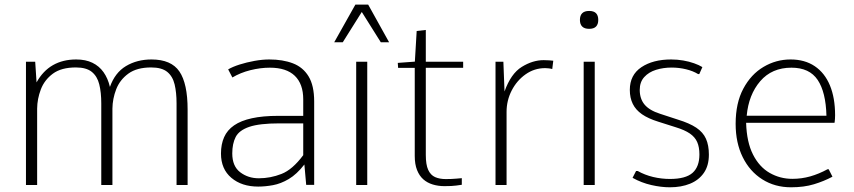

<svg xmlns="http://www.w3.org/2000/svg" viewBox="-20 -793 3661 823"><path d="M91.3 0V-528.3H130.9L136.7 -439.9Q164.1 -489.3 206.8 -513.7Q249.5 -538.1 306.6 -538.1Q347.2 -538.1 376.2 -523.9Q405.3 -509.8 423.8 -483.6Q442.4 -457.5 451.2 -420.4Q472.7 -481.4 520 -509.8Q567.4 -538.1 629.4 -538.1Q713.9 -538.1 749 -486.6Q784.2 -435.1 784.2 -323.2V0H736.8V-350.1Q736.8 -396.5 728.5 -431.2Q720.2 -465.8 696.8 -484.9Q673.3 -503.9 627.9 -503.9Q566.4 -503.9 530 -477.3Q493.7 -450.7 478 -410.2Q462.4 -369.6 461.9 -327.6V0H414.1V-349.6Q414.1 -397 405.5 -431.4Q397 -465.8 373.5 -484.9Q350.1 -503.9 305.2 -503.9Q242.7 -503.9 206.5 -477.1Q170.4 -450.2 155 -409.7Q139.6 -369.1 139.2 -327.6V0Z M1086.9 6.8Q1016.1 6.8 971.7 -30.8Q927.2 -68.4 927.2 -134.8Q927.2 -174.8 940.7 -205.1Q954.1 -235.4 983.4 -255.6Q1012.7 -275.9 1059.6 -286.1Q1106.4 -296.4 1172.9 -296.4H1279.8V-367.2Q1279.8 -433.1 1243.7 -468Q1207.5 -502.9 1136.7 -502.9Q1096.2 -502.9 1053.2 -492.2Q1010.3 -481.4 976.1 -460.9L958 -495.6Q977.1 -506.8 1007.1 -516.4Q1037.1 -525.9 1070.8 -532Q1104.5 -538.1 1134.3 -538.1Q1192.4 -538.1 1235.6 -521.5Q1278.8 -504.9 1302.7 -465.6Q1326.7 -426.3 1326.7 -357.9V-0.5H1292.5L1284.7 -87.9Q1252 -45.9 1217.8 -25.6Q1183.6 -5.4 1150.1 0.7Q1116.7 6.8 1086.9 6.8ZM1089.4 -28.8Q1139.2 -28.8 1186.5 -47.4Q1233.9 -65.9 1279.8 -127.9V-264.2H1178.2Q1092.3 -264.2 1048.6 -249.3Q1004.9 -234.4 990.2 -205.8Q975.6 -177.2 975.6 -135.3Q975.6 -80.6 1009.5 -54.7Q1043.5 -28.8 1089.4 -28.8Z M1506.8 0V-528.3H1554.2V0ZM1412.6 -611.8 1503.4 -773.4H1558.1L1647.9 -611.8H1612.3L1530.8 -741.7L1449.2 -611.8Z M1885.3 4.9Q1858.4 4.9 1835 -2.2Q1811.5 -9.3 1794.4 -24.4Q1777.3 -39.6 1767.6 -64.2Q1757.8 -88.9 1757.8 -124.5V-502H1686.5L1685.1 -523.4L1758.3 -528.8L1766.1 -660.2L1805.2 -664.6V-528.3H1965.3V-502.4H1805.2V-128.9Q1805.2 -87.4 1815.4 -64.9Q1825.7 -42.5 1845 -33.9Q1864.3 -25.4 1890.6 -25.4Q1916.5 -25.4 1936.3 -27.3Q1956.1 -29.3 1959.5 -29.3V-1Q1952.1 0 1935.3 2.4Q1918.5 4.9 1885.3 4.9Z M2104 0V-528.3H2137.7L2142.6 -400.9Q2169.9 -477.5 2216.6 -506.3Q2263.2 -535.2 2310.5 -535.2Q2323.2 -535.2 2333.7 -534.4Q2344.2 -533.7 2351.6 -532.7L2347.2 -497.1Q2340.8 -499 2332 -500Q2323.2 -501 2316.9 -501Q2270.5 -501 2232.9 -474.4Q2195.3 -447.8 2173.3 -405Q2151.4 -362.3 2151.4 -313.5V0Z M2481.9 0V-528.3H2529.3V0ZM2505.4 -669.4Q2485.4 -669.4 2475.6 -679.2Q2465.8 -689 2465.8 -707.5Q2465.8 -726.6 2475.6 -736.3Q2485.4 -746.1 2505.4 -746.1Q2525.4 -746.1 2534.9 -736.3Q2544.4 -726.6 2544.4 -707.5Q2544.4 -689 2534.9 -679.2Q2525.4 -669.4 2505.4 -669.4Z M2851.6 9.8Q2814 9.8 2772 0.2Q2730 -9.3 2691.4 -30.8L2706.5 -60.1H2713.4Q2743.7 -43 2779.5 -34.4Q2815.4 -25.9 2851.6 -25.9Q2918.9 -25.9 2948.5 -52Q2978 -78.1 2978 -130.9Q2978 -162.6 2968.5 -184.1Q2959 -205.6 2937 -220.7Q2915 -235.8 2876.5 -247.6L2801.3 -271.5Q2758.8 -284.7 2731.9 -303.2Q2705.1 -321.8 2692.4 -347.7Q2679.7 -373.5 2679.7 -407.7Q2679.7 -471.7 2729.2 -504.9Q2778.8 -538.1 2856.9 -538.1Q2883.3 -538.1 2908.7 -533.7Q2934.1 -529.3 2955.3 -521.7Q2976.6 -514.2 2990.7 -505.4L2977.5 -475.6H2972.2Q2950.7 -488.8 2920.7 -496.1Q2890.6 -503.4 2858.9 -503.4Q2823.2 -503.4 2792 -493.7Q2760.7 -483.9 2741.5 -462.6Q2722.2 -441.4 2722.2 -407.7Q2722.2 -369.6 2742.9 -344.7Q2763.7 -319.8 2809.6 -305.2L2885.7 -280.3Q2935.5 -265.1 2964.6 -245.6Q2993.7 -226.1 3006.1 -198.2Q3018.6 -170.4 3018.6 -130.4Q3018.6 -83 2997.1 -52Q2975.6 -21 2938 -5.6Q2900.4 9.8 2851.6 9.8Z M3370.6 9.8Q3301.3 9.8 3247.6 -24.2Q3193.8 -58.1 3163.6 -119.4Q3133.3 -180.7 3133.3 -262.2Q3133.3 -351.6 3166.3 -413.1Q3199.2 -474.6 3252.9 -506.3Q3306.6 -538.1 3368.7 -538.1Q3429.7 -538.1 3472.4 -509.3Q3515.1 -480.5 3537.4 -427Q3559.6 -373.5 3559.6 -298.8Q3559.6 -291 3559.1 -284.4Q3558.6 -277.8 3558.1 -273.2Q3557.6 -268.6 3557.1 -266.6H3178.2Q3180.7 -183.6 3207.8 -130.4Q3234.9 -77.1 3279.3 -51.8Q3323.7 -26.4 3376.5 -26.4Q3416 -26.4 3453.1 -36.9Q3490.2 -47.4 3526.9 -67.4H3532.2L3548.3 -35.6Q3511.7 -16.1 3469 -3.2Q3426.3 9.8 3370.6 9.8ZM3180.7 -296.9H3522.5Q3520 -397.9 3484.9 -450.4Q3449.7 -502.9 3372.6 -502.9Q3288.6 -502.9 3238.8 -445.1Q3189 -387.2 3180.7 -296.9Z"/></svg>

Font: Comme Thin
Style: Regular
Weight: 250
Version: Version 1.000;gftools[0.9.27]